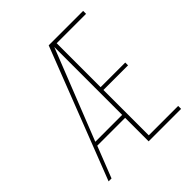

<svg xmlns="http://www.w3.org/2000/svg" viewBox="-189 -835 970 970"><g transform="rotate(-45 296.0 -350.0)"><path d="M344 -365H520V-345H344V-21H554V0H322V-168H123L57 0H36L308 -700H554V-679H344ZM322 -674 130 -189H322Z"/></g></svg>

Font: Bebas Neue Light
Style: Regular
Weight: 300
Designer: Ryoichi Tsunekawa
Foundry: Ryoichi Tsunekawa
Version: Version 001.003; ttfautohint (v1.5.65-e2d9)